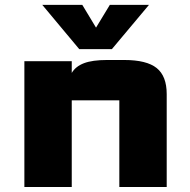

<svg xmlns="http://www.w3.org/2000/svg" viewBox="-20 -752 763 772"><path d="M78 0V-505.8H268.5V-458.8Q283.9 -485 317.7 -497.9Q351.4 -510.8 410.4 -510.8H479.3Q569.6 -510.8 610 -478.4Q650.3 -446 650.3 -373.7V0H459.8V-348.7Q459.8 -348.7 459.8 -348.7Q459.8 -348.7 459.8 -348.7H268.5V0ZM579 -732.4 429.9 -554.5H298.6L150 -732.4H310.9L366.1 -640.9L421.6 -732.4Z"/></svg>

Font: Science Gothic
Style: Regular
Weight: 400
Designer: Thomas Phinney, Vassil Kateliev, Brandon Buerkle
Foundry: Font Detective LLC
Version: Version 1.018